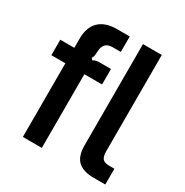

<svg xmlns="http://www.w3.org/2000/svg" viewBox="-174 -903 1004 1043"><g transform="rotate(30 328.0 -381.5)"><path d="M112 0V-462H24V-559H112V-617Q112 -688 150.5 -725.5Q189 -763 262 -763H342V-666H290Q231 -666 231 -600Q231 -589 229.5 -579.5Q228 -570 221 -559L231 -549Q242 -556 252 -557.5Q262 -559 275 -559H342V-462H231V0ZM556 0Q491 0 458 -30Q425 -60 425 -129V-763H543V-160Q543 -127 554.5 -113Q566 -99 596 -99H629V0Z"/></g></svg>

Font: Open Sauce Sans SemiBold
Style: Regular
Weight: 600
Designer: Alfredo Marco Pradil
Foundry: Creative Sauce Fz LLC
Version: Version 1.477